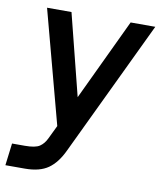

<svg xmlns="http://www.w3.org/2000/svg" viewBox="-83 -564 693 828"><g transform="rotate(10 263.5 -150.0)"><path d="M-3 200 9 103H65Q111 103 129.5 90.5Q148 78 159 55L188 -5L56 -500H163L253 -143L422 -500H530L248 91Q222 147 184.5 173.5Q147 200 82 200Z"/></g></svg>

Font: Haskoy SemiBold
Style: Italic
Weight: 600
Designer: Ertekin Erdin
Foundry: Ertekin Erdin
Version: Version 2.000; ttfautohint (v1.8.4.7-5d5b)